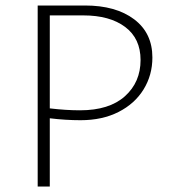

<svg xmlns="http://www.w3.org/2000/svg" viewBox="-20 -678 629 698"><path d="M534 -469Q534 -405 502 -353Q470 -301 411 -271Q352 -241 273 -241Q218 -241 161 -248V0H117V-658H289Q401 -658 467.5 -608Q534 -558 534 -469ZM491 -460Q491 -538 435 -580Q379 -622 283 -622H161V-284Q220 -277 271 -277Q377 -277 434 -328Q491 -379 491 -460Z"/></svg>

Font: Ysabeau Infant Light
Style: Regular
Weight: 300
Designer: Christian Thalmann (Catharsis Fonts)
Version: Version 0.003